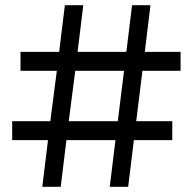

<svg xmlns="http://www.w3.org/2000/svg" viewBox="-20 -720 743 740"><path d="M676 -447H529L505 -253H644V-180H496L474 0H403L425 -180H236L214 0H143L165 -180H27V-253H174L199 -447H59V-520H208L230 -700H301L279 -520H467L489 -700H560L538 -520H676ZM434 -253 458 -447H270L245 -253Z"/></svg>

Font: Montserrat
Style: Regular
Weight: 500
Designer: Julieta Ulanovsky
Foundry: Julieta Ulanovsky
Version: Version 7.200;PS 007.200;hotconv 1.0.88;makeotf.lib2.5.64775